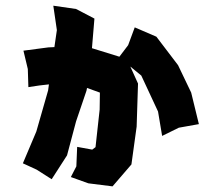

<svg xmlns="http://www.w3.org/2000/svg" viewBox="-20 -617 796 684"><path d="M169.9 -596.7 182.6 -509.8 173.8 -449.2 152.3 -448.2 63.5 -436.5 79.1 -371.1 81.1 -306.6 120.1 -312.5 154.3 -316.4 151.4 -294.9 109.4 -148.4 61.5 -35.2 110.4 -12.7 164.1 21.5 218.8 -63.5 251 -184.6 288.1 -293.9 290 -303.7 335.9 -287.1 335 -226.6 320.3 -92.8 308.6 -84 254.9 -93.8 252 -24.4 232.4 13.7 294.9 36.1 380.9 46.9 448.2 -31.2 466.8 -166 471.7 -319.3 444.3 -379.9 483.4 -347.7 543 -219.7 557.6 -132.8 617.2 -162.1 688.5 -174.8 661.1 -287.1 614.3 -384.8 537.1 -486.3 460 -519.5 436.5 -456.1 405.3 -415 307.6 -445.3 316.4 -550.8 251 -585Z"/></svg>

Font: MaokenAssortedSans-TC
Style: Regular
Weight: 500
Version: Version 0.83